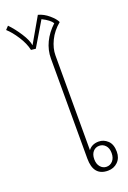

<svg xmlns="http://www.w3.org/2000/svg" viewBox="-217 -942 675 1009"><g transform="rotate(-20 121.0 -438.0)"><path d="M122 -87V-647Q122 -693 142.5 -736Q163 -779 202 -815Q190 -836 146 -858L65 -722L39 -725Q31 -763 4.5 -804Q-22 -845 -48 -868L-31 -886Q-2 -856 24.5 -815Q51 -774 55 -745L136 -886Q167 -878 195 -854Q223 -830 231 -811Q191 -778 170.5 -735.5Q150 -693 150 -654V-124Q170 -151 208 -151Q236 -151 258 -130.5Q280 -110 280 -68Q280 -33 258 -11.5Q236 10 203 10Q122 10 122 -87ZM252 -71Q252 -98 238 -113.5Q224 -129 203 -129Q182 -129 168.5 -113.5Q155 -98 155 -71Q155 -44 169 -28Q183 -12 203 -12Q224 -12 238 -28Q252 -44 252 -71Z"/></g></svg>

Font: Trirong Thin
Style: Regular
Weight: 250
Designer: Katatrad Team
Foundry: CadsonDemak
Version: Version 1.001